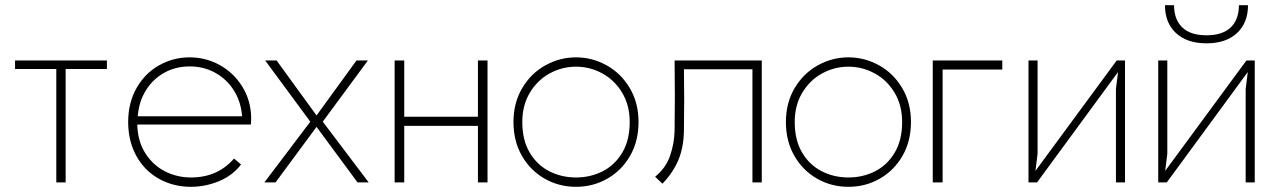

<svg xmlns="http://www.w3.org/2000/svg" viewBox="-20 -703 4920 740"><path d="M197 0V-437H38V-470H392V-437H233V0Z M716 17Q648 17 592.5 -14Q537 -45 505.5 -102Q474 -159 474 -233Q474 -307 506.5 -364Q539 -421 593.5 -451.5Q648 -482 711 -482Q773 -482 826.5 -452.5Q880 -423 913 -370.5Q946 -318 948 -253Q948 -231 947 -223H509Q511 -157 541 -111Q571 -65 617 -42Q663 -19 716 -19Q768 -19 809.5 -37.5Q851 -56 882 -92L909 -69Q876 -26 823.5 -4.5Q771 17 716 17ZM711 -447Q656 -447 612 -422Q568 -397 541.5 -353.5Q515 -310 511 -255H913Q909 -310 882 -353.5Q855 -397 810.5 -422Q766 -447 711 -447Z M1176 -234 1002 -470H1046L1200 -258L1354 -470H1398L1224 -234L1401 0H1358L1200 -214L1042 0H999Z M1859 0H1822V-218H1538V0H1501V-470H1538V-253H1822V-470H1859Z M1993 -233Q1993 -163 2021.5 -115Q2050 -67 2097 -43Q2144 -19 2200 -19Q2256 -19 2303 -43Q2350 -67 2378.5 -115Q2407 -163 2407 -233Q2407 -297 2378 -345.5Q2349 -394 2301.5 -420Q2254 -446 2200 -446Q2146 -446 2098.5 -420Q2051 -394 2022 -345.5Q1993 -297 1993 -233ZM1959 -233Q1959 -307 1993 -364Q2027 -421 2082.5 -451.5Q2138 -482 2200 -482Q2262 -482 2317.5 -451.5Q2373 -421 2407 -364Q2441 -307 2441 -233Q2441 -159 2408.5 -102.5Q2376 -46 2321 -14.5Q2266 17 2200 17Q2134 17 2079 -14.5Q2024 -46 1991.5 -102.5Q1959 -159 1959 -233Z M2616 -200Q2615 -134 2594 -85Q2573 -36 2533 5L2505 -22Q2546 -55 2562.5 -102.5Q2579 -150 2580 -200Q2582 -335 2580 -470H2916V0H2880V-436H2616Q2618 -318 2616 -200Z M3043 -233Q3043 -163 3071.5 -115Q3100 -67 3147 -43Q3194 -19 3250 -19Q3306 -19 3353 -43Q3400 -67 3428.5 -115Q3457 -163 3457 -233Q3457 -297 3428 -345.5Q3399 -394 3351.5 -420Q3304 -446 3250 -446Q3196 -446 3148.5 -420Q3101 -394 3072 -345.5Q3043 -297 3043 -233ZM3009 -233Q3009 -307 3043 -364Q3077 -421 3132.5 -451.5Q3188 -482 3250 -482Q3312 -482 3367.5 -451.5Q3423 -421 3457 -364Q3491 -307 3491 -233Q3491 -159 3458.5 -102.5Q3426 -46 3371 -14.5Q3316 17 3250 17Q3184 17 3129 -14.5Q3074 -46 3041.5 -102.5Q3009 -159 3009 -233Z M3575 0V-470H3843V-435H3613V0Z M4316 0H4281V-360L4291 -440L4302 -443L3977 0H3944V-470H3979V-110L3969 -30L3958 -27L4284 -470H4316Z M4816 0H4781V-360L4791 -440L4802 -443L4477 0H4444V-470H4479V-110L4469 -30L4458 -27L4784 -470H4816ZM4470 -683H4505Q4505 -628 4536.5 -597.5Q4568 -567 4630 -567Q4692 -567 4723.5 -597.5Q4755 -628 4755 -683H4790Q4790 -615 4747.5 -575.5Q4705 -536 4630 -536Q4555 -536 4512.5 -575.5Q4470 -615 4470 -683Z"/></svg>

Font: Kreadon
Style: Regular
Weight: 400
Designer: kohakuno
Foundry: StudioGnu
Version: Version 1.000;Glyphs 3.1.2 (3151)